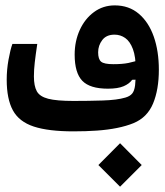

<svg xmlns="http://www.w3.org/2000/svg" viewBox="-20 -494 626 727"><path d="M258.3 3.4Q163.1 3.4 107.7 -14.9Q52.2 -33.2 28.8 -76.2Q5.4 -119.1 5.4 -192.4Q5.4 -230 12.2 -267.8Q19 -305.7 26.9 -327.6H121.1Q114.7 -284.7 111.6 -257.3Q108.4 -230 108.4 -204.6Q108.4 -168.5 119.4 -148.4Q130.4 -128.4 162.4 -120.1Q194.3 -111.8 258.3 -111.8Q314.5 -111.8 368.9 -113.5Q423.3 -115.2 454.6 -124.5Q471.7 -129.4 480.2 -139.4Q488.8 -149.4 491.5 -170.9Q494.1 -192.4 494.1 -231Q494.1 -279.3 483.2 -308.3Q472.2 -337.4 454.1 -350.1Q436 -362.8 413.6 -362.8Q382.8 -362.8 367.2 -342.3Q351.6 -321.8 351.6 -295.9Q351.6 -270 362.8 -260.5Q374 -251 409.2 -251Q443.4 -251 466.1 -255.6Q488.8 -260.3 515.6 -269.5L514.2 -192.9L480.5 -191.9Q469.7 -176.8 448 -167.5Q426.3 -158.2 388.7 -158.2Q320.3 -158.2 291.5 -188.2Q262.7 -218.3 262.7 -287.1Q262.7 -337.9 282 -380.4Q301.3 -422.9 335.7 -448.2Q370.1 -473.6 414.6 -473.6Q468.3 -473.6 505.6 -441.9Q543 -410.2 562.3 -355.2Q581.5 -300.3 581.5 -230Q581.5 -154.8 559.6 -102.1Q537.6 -49.3 485.8 -27.8Q458.5 -16.6 423.3 -9.5Q388.2 -2.4 346.9 0.5Q305.7 3.4 258.3 3.4ZM434.6 212.9 352.5 130.9 434.6 48.3 516.6 130.9Z"/></svg>

Font: Cascadia Mono Medium
Style: Regular
Weight: 500
Monospace: yes
Designer: Aaron Bell
Foundry: Saja Typeworks
Version: Version 2407.024